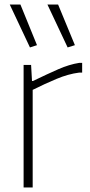

<svg xmlns="http://www.w3.org/2000/svg" viewBox="-20 -826 395 846"><path d="M112 -617 23 -806H70L143 -627ZM278 -617 189 -806H236L310 -627ZM84 -540H117L121 -469H125Q189 -500 237 -521Q285 -542 329 -549H342V-506H328Q281 -500 229.5 -478.5Q178 -457 124 -430V0H84Z"/></svg>

Font: Encode Sans Normal
Style: Thin
Weight: 100
Designer: Pablo Impallari, Andres Torresi
Foundry: Pablo Impallari, Andres Torresi
Version: Version 1.000; ttfautohint (v1.00) -l 8 -r 50 -G 200 -x 14 -